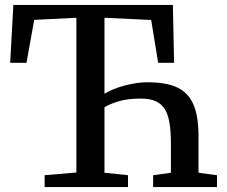

<svg xmlns="http://www.w3.org/2000/svg" viewBox="-20 -763 926 783"><path d="M162 0V-48.5L291.5 -59.5V-690.5L119.5 -682L88 -507H21.5L34.5 -743H685L690 -507H625L596.5 -681.5L406 -690.5V-380.5Q427.5 -394 458 -404.8Q488.5 -415.5 521 -421.5Q553.5 -427.5 581 -427.5Q626.5 -427.5 660.8 -420.2Q695 -413 719.5 -397Q744 -381 759.5 -355.2Q775 -329.5 782.2 -293Q789.5 -256.5 789.5 -208V-58.5L865 -48.5V0H604.5V-48.5L677 -58.5V-177Q677 -225.5 671.5 -260.2Q666 -295 652.5 -317.2Q639 -339.5 615.2 -350.2Q591.5 -361 555 -361Q500 -361 463.2 -349.8Q426.5 -338.5 406 -325.5V-58.5L502 -48.5V0Z"/></svg>

Font: Merriweather 28pt Medium
Style: Regular
Weight: 500
Version: Version 2.100